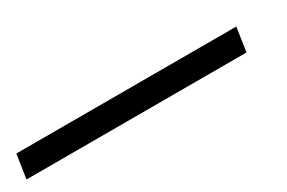

<svg xmlns="http://www.w3.org/2000/svg" viewBox="-44 -100 624 418"><g transform="rotate(-30 268.5 109.0)"><path d="M-34 79H519L510 139H-43Z"/></g></svg>

Font: Nebula Sans Medium
Style: Regular
Weight: 500
Italic angle: -9°
Designer: Paul D. Hunt for Adobe (as Source Sans)
Foundry: Nebula Entertainment & Broadcasting LLC
Version: Version 1.010